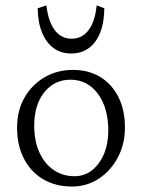

<svg xmlns="http://www.w3.org/2000/svg" viewBox="-20 -681 524 709"><path d="M246.1 7.8Q184.6 7.8 138.7 -19.5Q92.8 -46.9 67.9 -96.2Q43 -145.5 43 -209Q43 -272.5 70.3 -320.3Q97.7 -368.2 144.5 -395.5Q191.4 -422.9 249 -422.9Q307.6 -422.9 350.6 -396.5Q393.6 -370.1 417.5 -322.3Q441.4 -274.4 441.4 -210Q441.4 -149.4 415.5 -100.1Q389.6 -50.8 345.2 -21.5Q300.8 7.8 246.1 7.8ZM254.9 -30.3Q292 -30.3 319.8 -52.2Q347.7 -74.2 363.8 -112.3Q379.9 -150.4 379.9 -198.2Q379.9 -283.2 341.3 -335Q302.7 -386.7 240.2 -386.7Q180.7 -386.7 143.6 -340.3Q106.4 -293.9 106.4 -216.8Q106.4 -160.2 125.5 -118.2Q144.5 -76.2 178.2 -53.2Q211.9 -30.3 254.9 -30.3ZM336.9 -661.1 365.2 -650.4Q364.3 -570.3 331.5 -526.9Q298.8 -483.4 243.2 -483.4Q206.1 -483.4 178.7 -502.9Q151.4 -522.5 135.7 -559.6Q120.1 -596.7 119.1 -650.4L151.4 -661.1Q158.2 -601.6 182.1 -569.8Q206.1 -538.1 244.1 -538.1Q283.2 -538.1 307.1 -569.8Q331.1 -601.6 336.9 -661.1Z"/></svg>

Font: Crimson Pro ExtraLight
Style: Regular
Weight: 250
Designer: Jacques Le Bailly
Foundry: Baron von Fonthausen
Version: Version 1.003